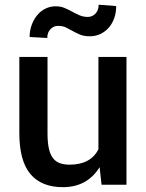

<svg xmlns="http://www.w3.org/2000/svg" viewBox="-20 -764 605 794"><path d="M240 10Q151.5 10 105.8 -44.2Q60 -98.5 60 -213.5V-528.5H176.5V-212.5Q176.5 -176 181.8 -151.2Q187 -126.5 198.2 -111.2Q209.5 -96 226.8 -89.5Q244 -83 268 -83Q354 -83 387 -146V-528.5H503V0H400L392 -72H391.5Q340 10 240 10ZM460.5 -739Q460.5 -711.5 452.2 -688.5Q444 -665.5 429.2 -649Q414.5 -632.5 394.8 -623.2Q375 -614 351.5 -614Q327.5 -614 311.2 -620.8Q295 -627.5 281 -635.5Q267 -643.5 253.2 -650.2Q239.5 -657 220 -657Q201.5 -657 188.5 -643.2Q175.5 -629.5 175.5 -607L102.5 -611Q102.5 -637.5 111 -660.8Q119.5 -684 133.8 -701.2Q148 -718.5 167.8 -728.2Q187.5 -738 211 -738Q231 -738 247.2 -731Q263.5 -724 278 -716Q293 -707.5 308.8 -700.8Q324.5 -694 343 -694Q361.5 -694 374.8 -707.8Q388 -721.5 388 -744.5Z"/></svg>

Font: Roberto Sans Medium
Style: Regular
Weight: 500
Designer: Google (font) & Cristiano Sobral (main changes)
Version: Version 1.000;October 12, 2021;FontCreator 14.0.0.2814 64-bi